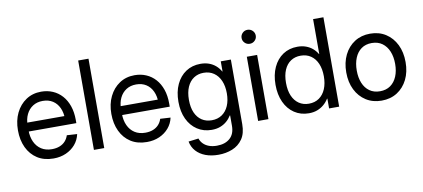

<svg xmlns="http://www.w3.org/2000/svg" viewBox="-81 -1031 3394 1539"><g transform="rotate(-10 1616.0 -261.0)"><path d="M281.7 11.7Q205.1 11.7 150.9 -22.9Q96.7 -57.6 67.6 -118.9Q38.6 -180.2 38.6 -259.3Q38.6 -339.4 68.6 -400.9Q98.6 -462.4 151.9 -497.8Q205.1 -533.2 274.9 -533.2Q326.2 -533.2 369.1 -514.6Q412.1 -496.1 443.6 -460.9Q475.1 -425.8 492.4 -375.7Q509.8 -325.7 509.8 -261.7V-235.8H85.9V-308.1H463.4L426.3 -282.2Q426.3 -335.4 408 -375Q389.6 -414.6 355.7 -436.3Q321.8 -458 274.9 -458Q228 -458 193.8 -436Q159.7 -414.1 140.9 -375.2Q122.1 -336.4 122.1 -285.6V-247.1Q122.1 -192.4 141.1 -151.1Q160.2 -109.9 195.8 -86.9Q231.4 -64 281.7 -64Q317.4 -64 345 -75Q372.6 -85.9 390.9 -106.2Q409.2 -126.5 417.5 -153.3L501 -148.4Q490.7 -100.6 460 -64.7Q429.2 -28.8 383.5 -8.5Q337.9 11.7 281.7 11.7Z M695.3 -727.5V0H611.3V-727.5Z M1042 11.7Q965.3 11.7 911.1 -22.9Q856.9 -57.6 827.9 -118.9Q798.8 -180.2 798.8 -259.3Q798.8 -339.4 828.9 -400.9Q858.9 -462.4 912.1 -497.8Q965.3 -533.2 1035.2 -533.2Q1086.4 -533.2 1129.4 -514.6Q1172.4 -496.1 1203.9 -460.9Q1235.4 -425.8 1252.7 -375.7Q1270 -325.7 1270 -261.7V-235.8H846.2V-308.1H1223.6L1186.5 -282.2Q1186.5 -335.4 1168.2 -375Q1149.9 -414.6 1116 -436.3Q1082 -458 1035.2 -458Q988.3 -458 954.1 -436Q919.9 -414.1 901.1 -375.2Q882.3 -336.4 882.3 -285.6V-247.1Q882.3 -192.4 901.4 -151.1Q920.4 -109.9 956.1 -86.9Q991.7 -64 1042 -64Q1077.6 -64 1105.2 -75Q1132.8 -85.9 1151.1 -106.2Q1169.4 -126.5 1177.7 -153.3L1261.2 -148.4Q1251 -100.6 1220.2 -64.7Q1189.5 -28.8 1143.8 -8.5Q1098.1 11.7 1042 11.7Z M1588.9 211.9Q1529.8 211.9 1483.9 194.6Q1438 177.2 1408.4 144.5Q1378.9 111.8 1370.1 65.9L1452.1 55.7Q1460.4 80.6 1478.8 99.1Q1497.1 117.7 1524.7 127.9Q1552.2 138.2 1588.9 138.2Q1655.8 138.2 1695.1 103.3Q1734.4 68.4 1734.4 2V-83H1731.9Q1715.3 -56.2 1692.1 -36.4Q1668.9 -16.6 1638.9 -5.4Q1608.9 5.9 1570.3 5.9Q1503.9 5.9 1452.9 -27.6Q1401.9 -61 1373.5 -121.1Q1345.2 -181.2 1345.2 -261.7Q1345.2 -342.3 1373.5 -403.1Q1401.9 -463.9 1452.9 -497.6Q1503.9 -531.2 1570.8 -531.2Q1608.9 -531.2 1639.6 -520.3Q1670.4 -509.3 1694.1 -488.8Q1717.8 -468.3 1733.4 -440.4H1735.8V-522.5H1817.9V2.9Q1817.9 78.1 1786.1 124Q1754.4 169.9 1702.1 190.9Q1649.9 211.9 1588.9 211.9ZM1583.5 -69.8Q1631.8 -69.8 1666.7 -93.5Q1701.7 -117.2 1720.5 -160.4Q1739.3 -203.6 1739.3 -262.2Q1739.3 -320.8 1720.5 -364.3Q1701.7 -407.7 1666.7 -431.9Q1631.8 -456.1 1583.5 -456.1Q1537.6 -456.1 1503.2 -433.1Q1468.8 -410.2 1449.7 -366.9Q1430.7 -323.7 1430.7 -262.2Q1430.7 -200.7 1449.7 -157.7Q1468.8 -114.7 1503.2 -92.3Q1537.6 -69.8 1583.5 -69.8Z M1947.8 0V-522.5H2031.7V0ZM1990.2 -620.6Q1966.3 -620.6 1949.5 -637.2Q1932.6 -653.8 1932.6 -677.2Q1932.6 -701.2 1949.5 -717.8Q1966.3 -734.4 1989.7 -734.4Q2014.2 -734.4 2031 -717.8Q2047.9 -701.2 2047.9 -677.2Q2047.9 -653.8 2031 -637.2Q2014.2 -620.6 1990.2 -620.6Z M2360.4 10.3Q2293.5 10.3 2242.4 -23.9Q2191.4 -58.1 2163.3 -119.1Q2135.3 -180.2 2135.3 -260.7Q2135.3 -341.8 2163.6 -402.8Q2191.9 -463.9 2242.7 -497.6Q2293.5 -531.2 2360.8 -531.2Q2398.9 -531.2 2429.4 -520Q2460 -508.8 2483.2 -489Q2506.3 -469.2 2521 -443.8H2523.4V-727.5H2607.4V0H2525.4V-79.6H2522.5Q2506.3 -53.2 2482.7 -33Q2459 -12.7 2428.7 -1.2Q2398.4 10.3 2360.4 10.3ZM2373.5 -65.4Q2421.9 -65.4 2456.8 -89.8Q2491.7 -114.3 2510.3 -158.4Q2528.8 -202.6 2528.8 -261.2Q2528.8 -320.3 2510.3 -364Q2491.7 -407.7 2456.8 -431.9Q2421.9 -456.1 2373.5 -456.1Q2327.1 -456.1 2292.7 -433.1Q2258.3 -410.2 2239.5 -366.7Q2220.7 -323.2 2220.7 -261.2Q2220.7 -199.2 2239.7 -155.5Q2258.8 -111.8 2293.2 -88.6Q2327.6 -65.4 2373.5 -65.4Z M2952.1 11.7Q2880.4 11.7 2825.9 -22.9Q2771.5 -57.6 2741.2 -118.7Q2710.9 -179.7 2710.9 -259.8Q2710.9 -340.3 2741.2 -401.9Q2771.5 -463.4 2825.9 -498.3Q2880.4 -533.2 2952.1 -533.2Q3024.9 -533.2 3079.1 -498.3Q3133.3 -463.4 3163.6 -401.9Q3193.8 -340.3 3193.8 -259.8Q3193.8 -179.7 3163.6 -118.7Q3133.3 -57.6 3079.1 -22.9Q3024.9 11.7 2952.1 11.7ZM2952.1 -64.5Q3002.4 -64.5 3037.4 -89.4Q3072.3 -114.3 3090.6 -158.4Q3108.9 -202.6 3108.9 -259.8Q3108.9 -317.9 3090.6 -362.1Q3072.3 -406.2 3037.4 -431.6Q3002.4 -457 2952.1 -457Q2902.3 -457 2867.4 -431.9Q2832.5 -406.7 2814.5 -362.3Q2796.4 -317.9 2796.4 -259.8Q2796.4 -202.1 2814.5 -158.2Q2832.5 -114.3 2867.4 -89.4Q2902.3 -64.5 2952.1 -64.5Z"/></g></svg>

Font: Inter 28pt
Style: Regular
Weight: 400
Designer: Rasmus Andersson
Foundry: rsms
Version: Version 4.001;git-66647c0bb